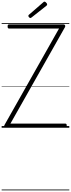

<svg xmlns="http://www.w3.org/2000/svg" viewBox="-20 -1545 858 2322"><path d="M51 0Q43 0 37.5 -5Q32 -10 31 -17.5Q30 -25 34 -33L694 -1200H89Q81 -1200 76.5 -1205.5Q72 -1211 72 -1225Q72 -1239 76.5 -1244.5Q81 -1250 89 -1250H748Q762 -1250 767 -1239Q772 -1228 766 -1217L106 -50H770Q778 -50 782.5 -45Q787 -40 787 -26Q787 -12 782.5 -6Q778 0 770 0ZM348 -1327Q340 -1327 331.5 -1336Q323 -1345 323 -1352Q323 -1354 323.5 -1357.5Q324 -1361 328 -1365L502 -1516Q506 -1519 509 -1522Q512 -1525 518 -1525Q524 -1525 531.5 -1519.5Q539 -1514 544.5 -1506Q550 -1498 550 -1491Q550 -1487 548.5 -1484Q547 -1481 542 -1476L362 -1334Q357 -1332 354 -1329.5Q351 -1327 348 -1327ZM0 747H818V757H0ZM0 -20H818V0H0ZM0 -505H818V-500H0ZM0 -1267H818V-1257H0Z"/></svg>

Font: Playwrite VN Guides
Style: Regular
Weight: 400
Designer: Veronika Burian, José Scaglione
Foundry: TypeTogether
Version: Version 1.003